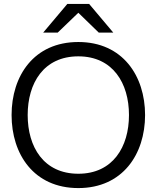

<svg xmlns="http://www.w3.org/2000/svg" viewBox="-20 -946 797 978"><path d="M379 12C605 12 719 -161 719 -360C719 -559 605 -732 379 -732C152 -732 39 -559 39 -360C39 -161 152 12 379 12ZM121 -360C121 -522 202 -659 379 -659C555 -659 637 -522 637 -360C637 -198 555 -61 379 -61C202 -61 121 -198 121 -360ZM200 -780H274L379 -881L483 -780H557L434 -926H323Z"/></svg>

Font: Aspekta 350
Style: Regular
Weight: 350
Designer: Ivo Dolenc
Version: Version 2.000